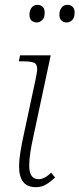

<svg xmlns="http://www.w3.org/2000/svg" viewBox="-20 -765 329 795"><path d="M132 -672Q119 -672 110.5 -680Q102 -688 102 -704Q102 -722 111 -733.5Q120 -745 135 -745Q148 -745 156.5 -737Q165 -729 165 -713Q165 -691 154.5 -681.5Q144 -672 132 -672ZM256 -672Q243 -672 234.5 -680Q226 -688 226 -704Q226 -722 235 -733.5Q244 -745 259 -745Q272 -745 280.5 -737Q289 -729 289 -713Q289 -691 278.5 -681.5Q268 -672 256 -672ZM128 10Q59 10 59 -76Q59 -100 63.5 -129Q68 -158 75 -192L126 -430Q129 -445 131.5 -458.5Q134 -472 134 -479Q134 -500 120 -505.5Q106 -511 76 -511H58L63 -536H190L117 -194Q110 -163 105.5 -133Q101 -103 101 -79Q101 -23 140 -23Q164 -23 192 -50L208 -30Q189 -12 170.5 -1Q152 10 128 10Z"/></svg>

Font: Noto Serif SemiCondensed ExtraLight
Style: Italic
Weight: 200
Width: 4
Italic angle: -12°
Designer: Monotype Design Team
Foundry: Monotype Imaging Inc.
Version: Version 2.013